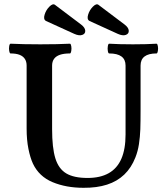

<svg xmlns="http://www.w3.org/2000/svg" viewBox="-20 -872 770 905"><path d="M135.3 -100.6Q122.6 -127.9 114 -170.2Q105.5 -212.4 105.5 -266.1V-563Q105.5 -582 96.9 -594.7Q88.4 -607.4 71.8 -613.8Q55.2 -620.1 29.8 -620.1Q25.4 -620.1 23.4 -631.6Q21.5 -643.1 23.4 -654.5Q25.4 -666 29.8 -666Q85.9 -663.1 169.9 -663.1Q253.9 -663.1 309.6 -666Q314 -666 315.9 -654.5Q317.9 -643.1 315.9 -631.6Q314 -620.1 309.6 -620.1Q281.2 -620.1 262.7 -613.8Q244.1 -607.4 234.9 -594.7Q225.6 -582 225.6 -563V-263.7Q225.6 -174.8 241 -125.5Q256.3 -76.2 292.2 -54.7Q328.1 -33.2 392.6 -33.2Q452.6 -33.2 492.4 -55.7Q532.2 -78.1 552 -123.5Q571.8 -168.9 571.8 -237.8V-563Q571.8 -620.1 494.6 -620.1Q490.2 -620.1 488.3 -631.6Q486.3 -643.1 488.3 -654.5Q490.2 -666 494.6 -666Q539.1 -663.1 606.4 -663.1Q673.3 -663.1 717.8 -666Q722.2 -666 724.1 -654.5Q726.1 -643.1 724.1 -631.6Q722.2 -620.1 717.8 -620.1Q642.6 -620.1 642.6 -563V-356Q642.6 -296.9 641.4 -262Q640.1 -227.1 635 -193.1Q629.9 -159.2 618.2 -129.9Q599.1 -81.1 565.7 -49.1Q532.2 -17.1 484.4 -1.7Q436.5 13.7 373.5 13.2Q291.5 13.2 227.8 -13.4Q164.1 -40 135.3 -100.6ZM239.3 -849.1 362.3 -756.3Q380.9 -742.2 381.8 -727.5Q382.8 -712.9 367.9 -707.5Q353 -702.1 330.1 -712.4L196.3 -773.4Q183.6 -780.8 190.2 -802.7Q196.8 -824.7 212.9 -840.8Q229 -856.9 239.3 -849.1ZM444.3 -849.1 567.4 -756.3Q585.9 -742.2 586.9 -727.5Q587.9 -712.9 573 -707.5Q558.1 -702.1 535.2 -712.4L401.4 -773.4Q388.7 -780.8 395.3 -802.7Q401.9 -824.7 418 -840.8Q434.1 -856.9 444.3 -849.1Z"/></svg>

Font: Junicode Two Beta VF
Style: Regular
Weight: 400
Designer: Peter S. Baker
Foundry: Briery Creek Software
Version: Version 1.031 beta; ttfautohint (v1.8.1.43-b0c9)